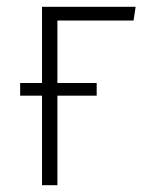

<svg xmlns="http://www.w3.org/2000/svg" viewBox="-20 -542 424 562"><path d="M371 -482H148V-299H263V-262H148V0H103V-262H39V-299H103V-522H377Z"/></svg>

Font: Fira Sans Condensed ExtraLight
Style: Regular
Weight: 275
Width: 3
Designer: Carrois Corporate & Edenspiekermann AG
Foundry: Carrois Corporate GbR & Edenspiekermann AG
Version: Version 4.203